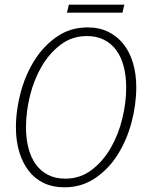

<svg xmlns="http://www.w3.org/2000/svg" viewBox="-20 -788 640 820"><path d="M255 12Q205 12 166.5 -6.5Q128 -25 102 -59Q76 -93 62 -140Q48 -187 48 -243Q48 -318 68.5 -394Q89 -470 128 -531.5Q167 -593 224 -632Q281 -671 354 -671Q404 -671 442.5 -652Q481 -633 507.5 -599.5Q534 -566 548 -519Q562 -472 562 -416Q562 -341 541.5 -264.5Q521 -188 482 -126.5Q443 -65 385.5 -26.5Q328 12 255 12ZM259 -25Q322 -25 370.5 -61.5Q419 -98 452 -154.5Q485 -211 502 -280Q519 -349 519 -414Q519 -463 508.5 -503.5Q498 -544 477 -573Q456 -602 424.5 -618Q393 -634 351 -634Q288 -634 239.5 -597.5Q191 -561 158 -504.5Q125 -448 108 -379Q91 -310 91 -245Q91 -196 101.5 -155.5Q112 -115 133 -86Q154 -57 185.5 -41Q217 -25 259 -25ZM266 -734 274 -768H511L503 -734Z"/></svg>

Font: Source Code Pro Light
Style: Italic
Weight: 300
Italic angle: -11°
Monospace: yes
Designer: Paul D. Hunt, Teo Tuominen
Foundry: Adobe Systems Incorporated
Version: Version 1.050;PS 1.000;hotconv 16.6.51;makeotf.lib2.5.65220